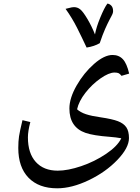

<svg xmlns="http://www.w3.org/2000/svg" viewBox="-20 -691 767 1051"><path d="M644 65.9Q614.3 60.5 582 58.1Q490.7 51.3 447.5 36.1Q404.3 21 382.1 -12.2Q359.9 -45.4 359.9 -97.2Q359.9 -153.8 399.4 -222.9Q439 -292 494.9 -341.1Q550.8 -390.1 596.2 -390.1Q630.9 -390.1 652.6 -366.9Q674.3 -343.8 687 -288.1L645 -275.9Q636.7 -287.1 628.9 -290.5Q621.1 -293.9 606.9 -293.9Q576.2 -293.9 529.8 -261.5Q483.4 -229 447.5 -182.9Q411.6 -136.7 401.9 -92.8Q419.4 -76.2 450.4 -65.9Q481.4 -55.7 531.2 -48.8Q594.2 -39.6 625.5 -27.6Q656.7 -15.6 671.4 5.6Q686 26.9 686 64.9Q686 118.2 622.3 184.6Q558.6 251 465.8 295.4Q373 339.8 293 339.8Q192.4 339.8 136.2 282Q80.1 224.1 80.1 119.1Q80.1 82.5 84.2 54.9Q88.4 27.3 103 -33.2L146 -22.9Q132.8 27.3 132.8 61Q132.8 147.9 176 195.6Q219.2 243.2 295.9 243.2Q351.6 243.2 424.6 218.5Q497.6 193.8 560.3 151.6Q623 109.4 644 65.9ZM500 -502.4Q506.3 -540 528.6 -594.2Q550.8 -648.4 567.9 -671.4Q580.1 -669.9 589.6 -659.7Q599.1 -649.4 599.1 -629.4Q599.1 -620.6 593.8 -610.1Q588.4 -599.6 578.6 -581.1Q568.8 -562.5 555.4 -532.5Q542 -502.4 525.9 -454.6Q495.6 -437 454.1 -430.7Q428.2 -486.3 401.4 -539.6Q374.5 -592.8 338.9 -642.6L360.8 -647.9Q374 -651.9 385.3 -651.9Q404.3 -651.9 419.4 -639.6Q434.6 -627.4 458.5 -587.2Q482.4 -546.9 500 -502.4Z"/></svg>

Font: Droid Arabic Naskh Colored
Style: Regular
Weight: 400
Designer: Pascal Zoghbi
Foundry: Ascender Corporation
Version: Version 1.00